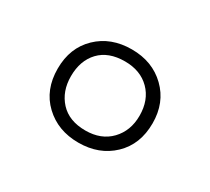

<svg xmlns="http://www.w3.org/2000/svg" viewBox="-72 -839 571 522"><g transform="rotate(30 214.0 -578.0)"><path d="M213.9 -431.6Q149.4 -431.6 107.2 -471.7Q64.9 -511.7 64.9 -578.1Q64.9 -643.6 106.7 -683.8Q148.4 -724.1 213.9 -724.1Q278.8 -724.1 320.8 -683.3Q362.8 -642.6 362.8 -578.1Q362.8 -511.7 320.8 -471.7Q278.8 -431.6 213.9 -431.6ZM213.9 -469.7Q263.2 -469.7 292.5 -500.2Q321.8 -530.8 321.8 -578.1Q321.8 -627.4 292.2 -657Q262.7 -686.5 213.9 -686.5Q162.6 -686.5 134.5 -657Q106.4 -627.4 106.4 -578.1Q106.4 -530.8 134.5 -500.2Q162.6 -469.7 213.9 -469.7Z"/></g></svg>

Font: Open Sans Light
Style: Italic
Weight: 300
Italic angle: -12°
Designer: Monotype Design Team
Foundry: Monotype Imaging Inc.
Version: Version 3.003; ttfautohint (v1.8.4)